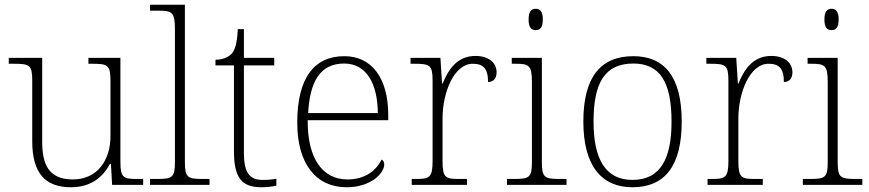

<svg xmlns="http://www.w3.org/2000/svg" viewBox="-20 -780 3666 810"><path d="M279 10C363 10 414 -32 444 -89H448L453 0H584V-25H558C501 -25 488 -30 488 -97V-536H353V-511H368C435 -511 446 -506 446 -438V-205C446 -107 393 -23 287 -23C183 -23 158 -90 158 -183V-536H17V-511H38C105 -511 116 -506 116 -439V-184C116 -51 170 10 279 10Z M613 0H864V-25H838C771 -25 760 -30 760 -98V-760H613V-735H648C704 -735 718 -730 718 -659V-98C718 -30 707 -25 640 -25H613Z M1082 10C1103 10 1126 8 1146 3V-26C1125 -22 1109 -21 1087 -21C1033 -21 1009 -52 1009 -134V-504H1137V-536H1009V-657H983C981 -595 970 -566 955 -551C940 -537 917 -528 889 -528V-504H967V-142C967 -30 1000 10 1082 10Z M1442 10C1547 10 1601 -51 1601 -86C1601 -97 1597 -103 1590 -107C1567 -61 1521 -23 1446 -23C1344 -23 1277 -106 1278 -273H1618V-294C1618 -452 1547 -543 1433 -543C1305 -543 1234 -451 1234 -262C1234 -88 1314 10 1442 10ZM1574 -303H1280C1287 -432 1328 -512 1432 -512C1526 -512 1573 -427 1574 -303Z M1717 0H1950V-25H1917C1860 -25 1847 -30 1847 -100V-280C1847 -393 1897 -511 1974 -511C2018 -511 2039 -492 2039 -434C2064 -434 2075 -452 2075 -475C2075 -515 2042 -544 1986 -544C1907 -544 1871 -485 1847 -427H1845L1838 -536H1712V-511H1727C1794 -511 1805 -506 1805 -439V-101C1805 -30 1791 -25 1735 -25H1717Z M2240 -653C2258 -653 2270 -663 2270 -698C2270 -732 2258 -743 2240 -743C2222 -743 2210 -732 2210 -698C2210 -663 2222 -653 2240 -653ZM2119 0H2370V-25H2344C2277 -25 2266 -30 2266 -98V-536H2139V-511H2154C2210 -511 2224 -506 2224 -435V-97C2224 -30 2213 -25 2146 -25H2119Z M2648 10C2784 10 2856 -79 2856 -267C2856 -458 2782 -543 2652 -543C2513 -543 2441 -454 2441 -267C2441 -79 2519 10 2648 10ZM2648 -21C2533 -21 2484 -111 2484 -267C2484 -430 2531 -512 2652 -512C2764 -512 2813 -434 2813 -267C2813 -116 2770 -21 2648 -21Z M2965 0H3198V-25H3165C3108 -25 3095 -30 3095 -100V-280C3095 -393 3145 -511 3222 -511C3266 -511 3287 -492 3287 -434C3312 -434 3323 -452 3323 -475C3323 -515 3290 -544 3234 -544C3155 -544 3119 -485 3095 -427H3093L3086 -536H2960V-511H2975C3042 -511 3053 -506 3053 -439V-101C3053 -30 3039 -25 2983 -25H2965Z M3488 -653C3506 -653 3518 -663 3518 -698C3518 -732 3506 -743 3488 -743C3470 -743 3458 -732 3458 -698C3458 -663 3470 -653 3488 -653ZM3367 0H3618V-25H3592C3525 -25 3514 -30 3514 -98V-536H3387V-511H3402C3458 -511 3472 -506 3472 -435V-97C3472 -30 3461 -25 3394 -25H3367Z"/></svg>

Font: Noto Serif Sinhala ExtraLight
Style: Regular
Weight: 200
Designer: Jelle Bosma - Monotype Design Team
Foundry: Monotype Imaging Inc.
Version: Version 2.007